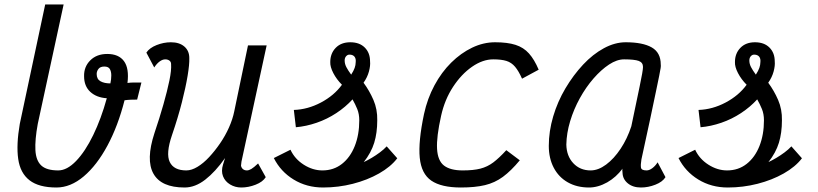

<svg xmlns="http://www.w3.org/2000/svg" viewBox="-20 -820 3640 854"><path d="M609 -453 590 -377Q576 -377 562 -376.5Q548 -376 534 -374Q505 -260 458 -172.5Q411 -85 352.5 -35.5Q294 14 231 14Q153 14 111.5 -18Q70 -50 61 -113Q52 -176 68 -269L181 -800H263L148 -269Q135 -198 137.5 -152Q140 -106 163.5 -84Q187 -62 239 -62Q278 -62 318.5 -104Q359 -146 394.5 -219Q430 -292 455 -383Q409 -386 381.5 -411.5Q354 -437 354 -481Q353 -523 381.5 -551.5Q410 -580 457 -580Q508 -580 531.5 -548Q555 -516 547 -451Q561 -453 576 -453ZM410 -491Q410 -468 427 -458.5Q444 -449 471 -449Q475 -467 475 -484.5Q475 -502 468.5 -513Q462 -524 444 -524Q426 -524 418 -513.5Q410 -503 410 -491Z M666 -520 631 -586Q645 -607 676.5 -619.5Q708 -632 740 -632Q778 -632 800 -613Q822 -594 822 -562Q823 -534 814.5 -483Q806 -432 789 -365Q772 -298 745 -219Q717 -137 735 -99.5Q753 -62 809 -62Q832 -62 858.5 -78Q885 -94 910.5 -121.5Q936 -149 959 -182.5Q982 -216 998.5 -253Q1015 -290 1022 -325L1083 -618H1166L1054 -101Q1054 -97 1053 -92Q1052 -87 1052 -83Q1054 -73 1061 -67.5Q1068 -62 1078 -62Q1087 -62 1098 -68.5Q1109 -75 1128 -93L1162 -32Q1149 -11 1117 1.5Q1085 14 1053 14Q1026 14 1003.5 0.5Q981 -13 972 -36Q963 -59 972 -88L981 -117Q938 -56 893 -21Q848 14 801 14Q697 14 662.5 -47.5Q628 -109 667 -228Q690 -296 707 -356Q724 -416 733.5 -462Q743 -508 741 -535Q741 -545 733.5 -550.5Q726 -556 715 -556Q703 -556 690 -546.5Q677 -537 666 -520Z M1417 14Q1344 14 1286 -21.5Q1228 -57 1198 -117L1272 -154Q1291 -113 1331 -87.5Q1371 -62 1414 -62Q1464 -62 1501 -91Q1538 -120 1558 -170.5Q1578 -221 1578 -285Q1578 -313 1569 -335Q1560 -357 1548 -378Q1517 -344 1476 -317Q1435 -290 1388.5 -274Q1342 -258 1296 -254L1287 -331Q1349 -333 1407.5 -364Q1466 -395 1501 -443Q1477 -467 1462.5 -495Q1448 -523 1449 -544Q1449 -582 1473 -607Q1497 -632 1538 -632Q1579 -632 1602.5 -608.5Q1626 -585 1626 -547Q1628 -528 1621 -502Q1614 -476 1597 -452Q1623 -417 1641 -375.5Q1659 -334 1658 -285Q1658 -229 1644.5 -185Q1631 -141 1598 -99Q1615 -107 1633.5 -118Q1652 -129 1669.5 -142Q1687 -155 1700 -169L1747 -116Q1718 -78 1666 -48.5Q1614 -19 1549.5 -2.5Q1485 14 1417 14ZM1542 -488Q1553 -505 1557.5 -518Q1562 -531 1562 -542Q1564 -558 1557.5 -567Q1551 -576 1537 -577Q1527 -578 1520 -570.5Q1513 -563 1513 -551Q1513 -536 1520.5 -521.5Q1528 -507 1542 -488Z M2232 -152 2292 -107Q2253 -60 2217 -33.5Q2181 -7 2137 3.5Q2093 14 2030 14Q1943 14 1898.5 -16.5Q1854 -47 1847 -118.5Q1840 -190 1866 -313Q1881 -382 1912.5 -440.5Q1944 -499 1987 -541.5Q2030 -584 2080 -608Q2130 -632 2182 -632Q2237 -632 2273 -620.5Q2309 -609 2333 -582Q2357 -555 2376 -510L2302 -470Q2287 -504 2271 -523Q2255 -542 2232.5 -549Q2210 -556 2174 -556Q2127 -556 2079.5 -523Q2032 -490 1995 -433.5Q1958 -377 1942 -305Q1921 -211 1924 -158Q1927 -105 1955 -83.5Q1983 -62 2038 -62Q2086 -62 2117 -70Q2148 -78 2174 -97.5Q2200 -117 2232 -152Z M2905 -98 2940 -32Q2927 -11 2895 1.5Q2863 14 2831 14Q2795 14 2772.5 -4.5Q2750 -23 2749 -51Q2748 -56 2748 -63Q2748 -68 2749 -70Q2721 -32 2681 -9Q2640 14 2600 14Q2546 14 2505.5 -9Q2465 -32 2443 -74Q2421 -116 2421 -171Q2421 -236 2440.5 -302Q2460 -368 2495 -427Q2530 -486 2573.5 -532.5Q2617 -579 2666 -605.5Q2715 -632 2763 -632Q2839 -632 2879 -609Q2919 -586 2919 -533Q2920 -528 2918.5 -517.5Q2917 -507 2912 -482.5Q2907 -458 2897.5 -412.5Q2888 -367 2872.5 -293.5Q2857 -220 2833 -111Q2829 -87 2831 -74.5Q2833 -62 2856 -62Q2868 -62 2881.5 -72Q2895 -82 2905 -98ZM2607 -62Q2641 -62 2676 -88Q2711 -114 2740.5 -158.5Q2770 -203 2788 -258Q2810 -364 2825 -435Q2840 -506 2840 -522Q2840 -542 2821 -549Q2802 -556 2756 -556Q2724 -556 2689 -533Q2654 -510 2620 -471Q2586 -432 2559 -383Q2532 -334 2516 -281Q2500 -228 2499 -177Q2500 -126 2530 -94Q2560 -62 2607 -62Z M3217 14Q3144 14 3086 -21.5Q3028 -57 2998 -117L3072 -154Q3091 -113 3131 -87.5Q3171 -62 3214 -62Q3264 -62 3301 -91Q3338 -120 3358 -170.5Q3378 -221 3378 -285Q3378 -313 3369 -335Q3360 -357 3348 -378Q3317 -344 3276 -317Q3235 -290 3188.5 -274Q3142 -258 3096 -254L3087 -331Q3149 -333 3207.5 -364Q3266 -395 3301 -443Q3277 -467 3262.5 -495Q3248 -523 3249 -544Q3249 -582 3273 -607Q3297 -632 3338 -632Q3379 -632 3402.5 -608.5Q3426 -585 3426 -547Q3428 -528 3421 -502Q3414 -476 3397 -452Q3423 -417 3441 -375.5Q3459 -334 3458 -285Q3458 -229 3444.5 -185Q3431 -141 3398 -99Q3415 -107 3433.5 -118Q3452 -129 3469.5 -142Q3487 -155 3500 -169L3547 -116Q3518 -78 3466 -48.5Q3414 -19 3349.5 -2.5Q3285 14 3217 14ZM3342 -488Q3353 -505 3357.5 -518Q3362 -531 3362 -542Q3364 -558 3357.5 -567Q3351 -576 3337 -577Q3327 -578 3320 -570.5Q3313 -563 3313 -551Q3313 -536 3320.5 -521.5Q3328 -507 3342 -488Z"/></svg>

Font: Victor Mono Thin Medium
Style: Italic
Weight: 500
Italic angle: -12°
Monospace: yes
Version: Version 1.561;gftools[0.9.30]